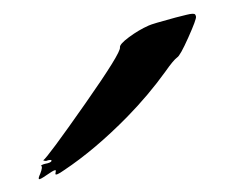

<svg xmlns="http://www.w3.org/2000/svg" viewBox="-43 -353 437 359"><g transform="rotate(-10 176.0 -173.5)"><path d="M38 -53Q40 -58 37 -57Q34 -57 21 -51Q6 -44 5 -46Q4 -48 9 -55Q17 -68 13 -70Q17 -72 21 -72Q32 -72 34 -75Q35 -77 32 -77.5Q29 -78 24 -77Q20 -78 19 -79Q28 -83 115 -170Q197 -252 197 -262Q197 -268 217 -278Q237 -288 257 -293Q264 -295 309 -299Q323 -300 330 -300.5Q337 -301 341 -300.5Q345 -300 346 -298.5Q347 -297 347 -294Q347 -289 326 -258Q305 -227 299 -225Q291 -221 273 -203Q234 -165 188 -132Q118 -82 54 -54Q37 -46 37 -50Q37 -50 38 -53Z"/></g></svg>

Font: Lilach
Style: Regular
Weight: 400
Version: Version 1.0